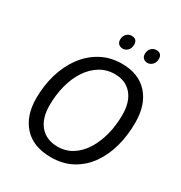

<svg xmlns="http://www.w3.org/2000/svg" viewBox="-209 -1054 1138 1210"><g transform="rotate(30 360.5 -449.0)"><path d="M337 10Q209 10 140.5 -64.5Q72 -139 72 -267Q72 -359 96.5 -442Q121 -525 168 -588.5Q215 -652 282 -688.5Q349 -725 433 -725Q555 -725 622.5 -650Q690 -575 690 -444Q690 -351 667.5 -269Q645 -187 600.5 -124.5Q556 -62 490 -26Q424 10 337 10ZM340 -69Q400 -69 447 -99Q494 -129 527 -181.5Q560 -234 577.5 -302Q595 -370 595 -446Q595 -541 550 -593.5Q505 -646 427 -646Q367 -646 319 -616.5Q271 -587 237 -535.5Q203 -484 185 -415.5Q167 -347 167 -269Q167 -175 213 -122Q259 -69 340 -69ZM567 -809Q549 -809 537 -820Q525 -831 525 -851Q525 -874 539 -891Q553 -908 578 -908Q598 -908 608 -897Q618 -886 618 -868Q618 -840 602 -824.5Q586 -809 567 -809ZM388 -809Q369 -809 357 -820Q345 -831 345 -851Q345 -874 359 -891Q373 -908 398 -908Q419 -908 428.5 -897Q438 -886 438 -868Q438 -840 422.5 -824.5Q407 -809 388 -809Z"/></g></svg>

Font: Manna Sans
Style: Italic
Weight: 400
Italic angle: -12°
Designer: Monotype Design Team
Foundry: Monotype Imaging Inc.
Version: Version 2.001.1; ttfautohint (v1.8.2)